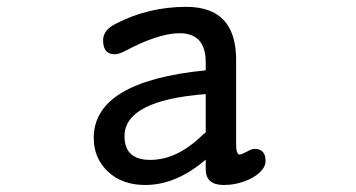

<svg xmlns="http://www.w3.org/2000/svg" viewBox="-20 -519 1040 561"><path d="M404.3 21.5Q336.9 21.5 295.4 -17.6Q253.9 -56.6 253.9 -116.2Q253.9 -281.2 581.1 -313.5V-336.9Q581.1 -421.9 504.9 -421.9Q442.4 -421.9 343.8 -369.1Q326.2 -360.4 315.4 -360.4Q281.2 -360.4 281.2 -401.4Q281.2 -431.6 319.3 -450.2Q414.1 -499 524.4 -499Q668.9 -499 669.9 -346.7V-96.7Q669.9 -67.4 680.7 -67.4Q684.6 -67.4 700.2 -75.2Q714.8 -84 723.6 -84Q755.9 -84 755.9 -48.8Q755.9 -31.2 738.8 -15.1Q721.7 1 693.4 11.2Q665 21.5 633.8 21.5Q581.1 21.5 581.1 -24.4V-52.7Q495.1 21.5 404.3 21.5ZM343.8 -121.1Q343.8 -51.8 418.9 -51.8Q499 -51.8 574.2 -127Q581.1 -130.9 581.1 -132.8V-244.1Q343.8 -225.6 343.8 -121.1Z"/></svg>

Font: jf-openhuninn-1.1
Style: Regular
Weight: 400
Designer: [Kosugi Maru]
      Designed by Motoya company      

      [Varela Round]
      Joe Prince(Latin component); Avraham Co
Foundry: justfont CO.,LTD.
Version: 1.1